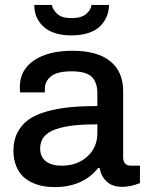

<svg xmlns="http://www.w3.org/2000/svg" viewBox="-20 -743 590 775"><path d="M268.1 -600.1Q235.4 -600.1 209.2 -607.4Q183.1 -614.7 166.5 -626.7Q149.9 -638.7 138.7 -654.8Q127.4 -670.9 122.8 -688Q118.2 -705.1 118.2 -723.1H189Q193.8 -702.1 212.2 -686Q230.5 -669.9 269 -669.9Q308.1 -669.9 327.6 -686.5Q347.2 -703.1 349.1 -723.1H419.9Q419.9 -700.2 411.9 -679.2Q403.8 -658.2 387 -639.9Q370.1 -621.6 339.6 -610.8Q309.1 -600.1 268.1 -600.1ZM200.2 12.2Q177.7 12.2 156.7 8.8Q135.7 5.4 112.8 -4.6Q89.8 -14.6 73 -30.5Q56.2 -46.4 45.2 -73.2Q34.2 -100.1 34.2 -134.8Q34.2 -177.2 50.8 -208.7Q67.4 -240.2 95.9 -260.5Q124.5 -280.8 168.5 -293Q212.4 -305.2 261.5 -310.1Q310.5 -314.9 373 -314.9V-367.2Q373 -410.2 350.6 -432.6Q328.1 -455.1 269 -455.1Q210.9 -455.1 186 -435.1Q161.1 -415 161.1 -384.8V-370.1H61Q60.1 -376 60.1 -392.1Q60.1 -460.9 117.7 -499.5Q175.3 -538.1 272 -538.1Q373 -538.1 425 -495.8Q477.1 -453.6 477.1 -376V-108.9Q477.1 -74.2 508.8 -74.2H544.9V-3.9Q506.8 11.2 473.1 11.2Q434.6 11.2 411.6 -9.3Q388.7 -29.8 381.8 -64.9H376Q314.9 12.2 200.2 12.2ZM229 -74.2Q291.5 -74.2 332.3 -111.1Q373 -147.9 373 -206.1V-241.2Q318.4 -241.2 278.3 -236.8Q238.3 -232.4 206.3 -221.7Q174.3 -210.9 158.2 -191.7Q142.1 -172.4 142.1 -144Q142.1 -109.9 165 -92Q188 -74.2 229 -74.2Z"/></svg>

Font: Archivo Medium
Style: Regular
Weight: 500
Designer: Hector Gatti
Foundry: Omnibus-Type
Version: Version 2.001